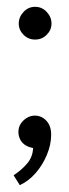

<svg xmlns="http://www.w3.org/2000/svg" viewBox="-20 -471 201 563"><path d="M83 -355Q103 -355 117 -369Q131 -383 131 -402Q131 -421 117 -436Q103 -451 83 -451Q63 -451 49 -436Q35 -421 35 -402Q35 -383 49 -369Q63 -355 83 -355ZM82 -132Q70 -132 59 -125.5Q48 -119 41 -108.5Q34 -98 34 -84Q34 -72 39.5 -61.5Q45 -51 55 -45Q65 -39 77 -37Q76 -11 60 8Q44 27 20 43L38 72Q64 60 84.5 36.5Q105 13 117.5 -17Q130 -47 130 -76Q130 -102 116 -117Q102 -132 82 -132Z"/></svg>

Font: Catamaran Light
Style: Regular
Weight: 300
Designer: Pria Ravichandran
Version: Version 2.000